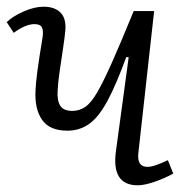

<svg xmlns="http://www.w3.org/2000/svg" viewBox="-20 -539 558 573"><path d="M0 -473Q19 -491 51 -505Q83 -519 110 -519Q143 -519 160.5 -501.5Q178 -484 175 -448Q173 -427 168 -393.5Q163 -360 158 -326Q153 -292 152 -268Q150 -240 159.5 -224Q169 -208 196 -208Q217 -208 234.5 -220Q252 -232 270.5 -264Q289 -296 315 -354.5Q341 -413 379 -506H440L393 -83Q388 -41 420 -41Q431 -41 446.5 -46.5Q462 -52 481 -61L497 -21Q472 -7 441.5 3.5Q411 14 391 14Q312 14 326 -88L364 -368L357 -369Q327 -287 301 -238.5Q275 -190 246.5 -169.5Q218 -149 181 -149Q128 -149 105.5 -181.5Q83 -214 86 -269Q87 -308 107 -427Q110 -448 105 -457.5Q100 -467 83 -467Q56 -467 21 -441Z"/></svg>

Font: Literata 12pt Light
Style: Italic
Weight: 300
Italic angle: -2°
Designer: Latin by Veronika Burian and Jose Scaglione. Greek by Irene Vlachou. Cyrillic by Vera Evstafieva
Foundry: TypeTogether
Version: Version 3.002